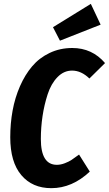

<svg xmlns="http://www.w3.org/2000/svg" viewBox="-20 -959 565 996"><path d="M451.2 -939 502 -831.1 291 -748 254.9 -817.9ZM355 -710Q458 -710 524.9 -631.8L443.8 -551.8Q401.4 -592.8 354 -592.8Q311 -592.8 278.1 -558.8Q245.1 -524.9 227.3 -470.2Q209.5 -415.5 200.7 -356.7Q191.9 -297.9 191.9 -237.8Q191.9 -104 274.9 -104Q294.9 -104 316.4 -112.3Q337.9 -120.6 351.3 -129.6Q364.7 -138.7 390.1 -157.2L445.8 -68.8Q354.5 17.1 246.1 17.1Q147.9 17.1 90.6 -50.5Q33.2 -118.2 33.2 -247.1Q33.2 -318.8 45.4 -385.5Q57.6 -452.1 83.5 -511.5Q109.4 -570.8 146.5 -614.7Q183.6 -658.7 237.3 -684.3Q291 -710 355 -710Z"/></svg>

Font: Fira Sans Compressed
Style: Bold Italic
Weight: 700
Width: 3
Italic angle: -8°
Designer: Carrois Corporate & Edenspiekermann AG
Foundry: Carrois Corporate GbR & Edenspiekermann AG
Version: Version 4.203;PS 004.203;hotconv 1.0.88;makeotf.lib2.5.64775